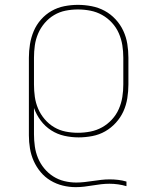

<svg xmlns="http://www.w3.org/2000/svg" viewBox="-20 -558 640 791"><path d="M292 213Q265 213 238.5 206.5Q212 200 188.5 186Q165 172 147.5 151Q130 130 119 105.5Q108 81 103.5 54Q99 27 99 0V-320Q99 -348 103.5 -376Q108 -404 119 -430Q130 -456 149 -477.5Q168 -499 192.5 -513Q217 -527 245 -532.5Q273 -538 301 -538Q329 -538 357.5 -532.5Q386 -527 411 -513.5Q436 -500 456 -478.5Q476 -457 488 -431Q500 -405 504.5 -377Q509 -349 509 -320V-210Q509 -182 504.5 -153.5Q500 -125 488.5 -99.5Q477 -74 457.5 -52.5Q438 -31 413.5 -17Q389 -3 360.5 2.5Q332 8 304 8Q274 8 245 1.5Q216 -5 191 -21Q166 -37 148 -61Q130 -85 120 -113V-5Q120 20 123.5 45Q127 70 136.5 93Q146 116 162 135.5Q178 155 199 168.5Q220 182 244.5 188Q269 194 294 194Q311 194 328.5 192Q346 190 363 187.5Q380 185 397 183Q414 181 432 181Q449 181 466.5 183Q484 185 501 190V209Q484 204 466.5 201.5Q449 199 431 199Q414 199 396.5 201Q379 203 361.5 206Q344 209 326.5 211Q309 213 292 213ZM301 -11Q327 -11 352.5 -16Q378 -21 400.5 -33.5Q423 -46 441 -65.5Q459 -85 469.5 -109Q480 -133 484 -158.5Q488 -184 488 -210V-320Q488 -346 484 -371.5Q480 -397 469.5 -421Q459 -445 441 -464.5Q423 -484 400.5 -496.5Q378 -509 352.5 -514Q327 -519 301 -519Q275 -519 250 -514Q225 -509 203 -496Q181 -483 164 -463Q147 -443 137 -419.5Q127 -396 123.5 -371Q120 -346 120 -320V-210Q120 -184 123.5 -159Q127 -134 137 -110.5Q147 -87 164 -67Q181 -47 203 -34Q225 -21 250 -16Q275 -11 301 -11Z"/></svg>

Font: Iosevka Curly Thin Extended
Style: Regular
Weight: 100
Width: 7
Monospace: yes
Designer: Belleve Invis
Foundry: Belleve Invis
Version: Version 11.1.0; ttfautohint (v1.8.3)